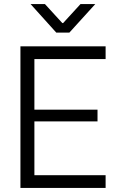

<svg xmlns="http://www.w3.org/2000/svg" viewBox="-20 -929 610 949"><path d="M81 -700H502V-637H150V-387H462V-329H150V-63H502V0H81ZM131 -909H202L288 -815H292L378 -909H451L323 -768H258Z"/></svg>

Font: Lopes Sans Light
Style: Regular
Weight: 300
Designer: Gabriel Lam, Diego Maldonado
Foundry: TypeRant, Foresti Design
Version: Version 4.000